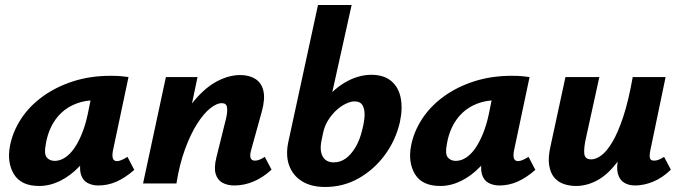

<svg xmlns="http://www.w3.org/2000/svg" viewBox="-20 -731 2713 765"><path d="M136 10Q64 10 35.5 -37Q7 -84 20 -151Q31 -207 64 -257.5Q97 -308 150 -346.5Q203 -385 271.5 -407Q340 -429 421 -429Q446 -429 462 -427.5Q478 -426 492 -424L430 -131Q422 -89 446 -89Q454 -89 464.5 -93.5Q475 -98 488 -106L515 -54Q478 -22 443.5 -7Q409 8 372 8Q347 8 328 -2.5Q309 -13 302 -37.5Q295 -62 304 -103L334 -246L403 -277Q388 -211 360 -158Q332 -105 296 -67.5Q260 -30 219 -10Q178 10 136 10ZM198 -90Q219 -90 239 -103Q259 -116 276 -140.5Q293 -165 307 -200Q321 -235 330 -278L350 -377L406 -327Q396 -331 386 -331.5Q376 -332 366 -332Q320 -332 284.5 -318.5Q249 -305 224 -281Q199 -257 183.5 -225Q168 -193 162 -154Q155 -117 166.5 -103.5Q178 -90 198 -90Z M914 8Q887 8 867 -2.5Q847 -13 839.5 -37.5Q832 -62 842 -103L881 -260Q887 -287 884.5 -303.5Q882 -320 864 -320Q843 -320 817 -299Q791 -278 765 -237Q739 -196 717 -136Q695 -76 683 0H615Q640 -117 676.5 -199.5Q713 -282 756.5 -333Q800 -384 846.5 -408Q893 -432 937 -432Q973 -432 997.5 -416.5Q1022 -401 1029.5 -369Q1037 -337 1023 -286L980 -131Q975 -112 978.5 -101.5Q982 -91 996 -91Q1003 -91 1012 -94Q1021 -97 1035 -106L1062 -55Q1027 -23 989.5 -7.5Q952 8 914 8ZM550 0 641 -424H767L678 0Z M1275 14Q1220 14 1183 -9Q1146 -32 1131.5 -73.5Q1117 -115 1130 -171L1247 -711H1381L1304 -364Q1327 -386 1353 -401.5Q1379 -417 1406 -425Q1433 -433 1459 -433Q1509 -433 1538.5 -408.5Q1568 -384 1576.5 -341Q1585 -298 1573 -243Q1556 -171 1513 -113Q1470 -55 1409 -20.5Q1348 14 1275 14ZM1262 -176Q1255 -145 1259.5 -124.5Q1264 -104 1277 -94Q1290 -84 1309 -84Q1336 -84 1357.5 -99.5Q1379 -115 1396.5 -144.5Q1414 -174 1423 -213Q1431 -243 1432.5 -268.5Q1434 -294 1425 -310.5Q1416 -327 1393 -327Q1377 -327 1357.5 -317.5Q1338 -308 1320 -291.5Q1302 -275 1287.5 -252Q1273 -229 1267 -200Z M1734 10Q1662 10 1633.5 -37Q1605 -84 1618 -151Q1629 -207 1662 -257.5Q1695 -308 1748 -346.5Q1801 -385 1869.5 -407Q1938 -429 2019 -429Q2044 -429 2060 -427.5Q2076 -426 2090 -424L2028 -131Q2020 -89 2044 -89Q2052 -89 2062.5 -93.5Q2073 -98 2086 -106L2113 -54Q2076 -22 2041.5 -7Q2007 8 1970 8Q1945 8 1926 -2.5Q1907 -13 1900 -37.5Q1893 -62 1902 -103L1932 -246L2001 -277Q1986 -211 1958 -158Q1930 -105 1894 -67.5Q1858 -30 1817 -10Q1776 10 1734 10ZM1796 -90Q1817 -90 1837 -103Q1857 -116 1874 -140.5Q1891 -165 1905 -200Q1919 -235 1928 -278L1948 -377L2004 -327Q1994 -331 1984 -331.5Q1974 -332 1964 -332Q1918 -332 1882.5 -318.5Q1847 -305 1822 -281Q1797 -257 1781.5 -225Q1766 -193 1760 -154Q1753 -117 1764.5 -103.5Q1776 -90 1796 -90Z M2275 10Q2249 10 2226 2Q2203 -6 2188 -24Q2173 -42 2168 -73Q2163 -104 2174 -151L2233 -424H2368L2314 -178Q2306 -142 2308 -119Q2310 -96 2336 -96Q2354 -96 2375.5 -111.5Q2397 -127 2419.5 -164.5Q2442 -202 2463 -265Q2484 -328 2501 -424H2564Q2540 -299 2507.5 -215Q2475 -131 2437 -82Q2399 -33 2358 -11.5Q2317 10 2275 10ZM2511 8Q2485 8 2467 -3Q2449 -14 2442 -38.5Q2435 -63 2444 -103L2510 -424H2632L2571 -131Q2567 -111 2569.5 -101Q2572 -91 2586 -91Q2594 -91 2603 -94Q2612 -97 2626 -106L2653 -55Q2619 -22 2582 -7Q2545 8 2511 8Z"/></svg>

Font: Ysabeau Office ExtraBold
Style: Italic
Weight: 800
Italic angle: -12°
Designer: Christian Thalmann (Catharsis Fonts)
Version: Version 2.001;gftools[0.9.30]; featfreeze: tnum,lnum,ss02